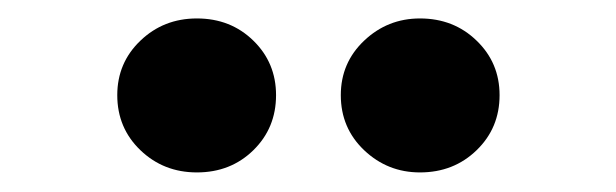

<svg xmlns="http://www.w3.org/2000/svg" viewBox="-20 -837 655 204"><path d="M189.2 -653.8Q153.8 -653.8 129.2 -677.4Q104.6 -701 104.6 -735.9Q104.6 -770.3 129.2 -793.8Q153.8 -817.4 189.2 -817.4Q225.1 -817.4 249.2 -793.8Q273.3 -770.3 273.3 -735.9Q273.3 -701 249.2 -677.4Q225.1 -653.8 189.2 -653.8ZM426.2 -653.8Q391.8 -653.8 366.9 -677.4Q342.1 -701 342.1 -735.9Q342.1 -770.3 366.9 -793.8Q391.8 -817.4 426.2 -817.4Q462.1 -817.4 486.4 -793.8Q510.8 -770.3 510.8 -735.9Q510.8 -701 486.4 -677.4Q462.1 -653.8 426.2 -653.8Z"/></svg>

Font: FiraCode Nerd Font
Style: Bold
Weight: 700
Designer: Carrois Corporate, Edenspiekermann AG, Nikita Prokopov
Foundry: Carrois Corporate, Edenspiekermann AG, Nikita Prokopov
Version: Version 6.002;Nerd Fonts 2.1.0